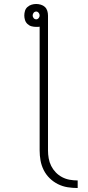

<svg xmlns="http://www.w3.org/2000/svg" viewBox="-20 -755 440 964"><path d="M370 189Q344 189 319 185Q294 181 271 169.5Q248 158 229.5 140Q211 122 199.5 99Q188 76 183.5 51Q179 26 179 0V-621Q175 -620 170.5 -620Q166 -620 162 -620Q150 -620 138.5 -623Q127 -626 118 -634.5Q109 -643 105.5 -654.5Q102 -666 102 -677Q102 -689 105.5 -700.5Q109 -712 118 -720Q127 -728 138.5 -731.5Q150 -735 162 -735Q173 -735 185 -731.5Q197 -728 205.5 -720Q214 -712 217.5 -700.5Q221 -689 221 -677V0Q221 20 224.5 40Q228 60 237 78Q246 96 260 110.5Q274 125 292 134.5Q310 144 330 147.5Q350 151 370 151ZM162 -658Q169 -658 174 -664Q179 -670 179 -677Q179 -685 174 -691Q169 -697 162 -697Q154 -697 149 -691Q144 -685 144 -677Q144 -670 149 -664Q154 -658 162 -658Z"/></svg>

Font: Iosevka Aile Extralight
Style: Regular
Weight: 200
Designer: Belleve Invis
Foundry: Belleve Invis
Version: Version 31.1.0; ttfautohint (v1.8.4)